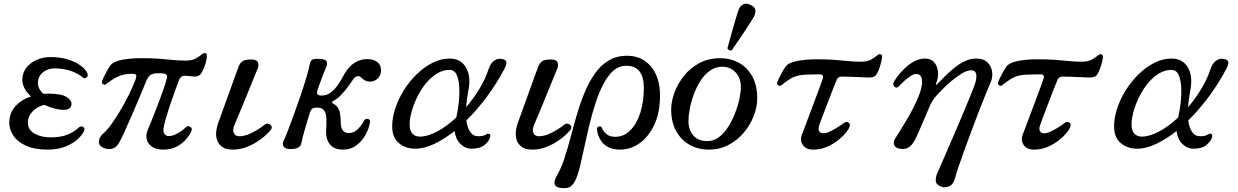

<svg xmlns="http://www.w3.org/2000/svg" viewBox="-20 -793 6659 1033"><path d="M236 12Q166 12 120 -9Q74 -30 52 -63Q30 -96 30 -132Q30 -184 62 -220.5Q94 -257 147 -274Q126 -293 113 -316Q100 -339 100 -364Q100 -398 119.5 -425.5Q139 -453 174 -469.5Q209 -486 253 -486Q305 -486 346 -473Q387 -460 414 -440Q441 -420 450 -399Q456 -385 446 -376.5Q436 -368 426 -376Q399 -399 359.5 -412Q320 -425 273 -425Q236 -425 210 -403Q184 -381 184 -346Q184 -328 192.5 -313.5Q201 -299 214 -288Q222 -289 231 -289Q240 -289 249 -289Q269 -289 297.5 -285Q326 -281 344 -267Q370 -248 363.5 -225Q357 -202 323 -202Q278 -202 218 -229Q181 -220 155.5 -193.5Q130 -167 130 -135Q130 -94 166 -74Q202 -54 252 -54Q309 -54 345 -69.5Q381 -85 404 -107Q415 -117 426.5 -110.5Q438 -104 433 -90Q425 -70 400 -46Q375 -22 333.5 -5Q292 12 236 12Z M860 12Q819 12 797 -4Q775 -20 769.5 -43.5Q764 -67 773 -89Q777 -99 787.5 -124.5Q798 -150 811 -183Q824 -216 837.5 -251.5Q851 -287 861.5 -318Q872 -349 877 -370Q881 -384 875 -391.5Q869 -399 834 -399Q798 -399 786 -387Q774 -375 766 -355Q750 -315 729 -265.5Q708 -216 687 -167.5Q666 -119 648 -80Q630 -41 619 -22Q603 5 577 8.5Q551 12 528 -2Q509 -14 512.5 -36.5Q516 -59 538 -77Q555 -91 578.5 -123.5Q602 -156 627 -198Q652 -240 674 -284.5Q696 -329 710 -367Q715 -381 712.5 -388.5Q710 -396 690 -396Q643 -396 609.5 -378.5Q576 -361 552 -341Q544 -334 534.5 -340Q525 -346 530 -359Q535 -373 548.5 -398.5Q562 -424 573 -440Q589 -462 635.5 -471Q682 -480 739 -480Q797 -480 837 -477Q877 -474 910 -470.5Q943 -467 979 -467Q1015 -467 1035.5 -479.5Q1056 -492 1068 -502Q1078 -510 1086 -506.5Q1094 -503 1093 -492Q1092 -467 1082 -440Q1072 -413 1063 -399Q1049 -377 1014 -382Q981 -387 965.5 -384.5Q950 -382 942 -359Q936 -344 923.5 -309.5Q911 -275 897 -233.5Q883 -192 872.5 -156Q862 -120 860 -103Q857 -81 866 -71Q875 -61 887 -61Q905 -61 923.5 -69.5Q942 -78 957.5 -89.5Q973 -101 981 -109Q989 -118 1002.5 -111.5Q1016 -105 1010 -89Q1003 -70 983 -46Q963 -22 932 -5Q901 12 860 12Z M1233 12Q1197 12 1177 -1.5Q1157 -15 1149 -36.5Q1141 -58 1143 -81.5Q1145 -105 1152 -126Q1156 -137 1167 -167.5Q1178 -198 1192.5 -238Q1207 -278 1221.5 -318.5Q1236 -359 1247.5 -390.5Q1259 -422 1264 -435Q1271 -454 1285 -463.5Q1299 -473 1331 -473Q1361 -473 1367.5 -458Q1374 -443 1366 -423Q1362 -414 1350 -384.5Q1338 -355 1322 -315.5Q1306 -276 1289.5 -236Q1273 -196 1260 -165Q1247 -134 1242 -122Q1230 -94 1238 -77Q1246 -60 1267 -60Q1292 -60 1317.5 -70.5Q1343 -81 1366 -95.5Q1389 -110 1404 -122Q1414 -130 1424.5 -127Q1435 -124 1440 -115Q1445 -106 1438 -96Q1429 -84 1409.5 -65.5Q1390 -47 1362 -29.5Q1334 -12 1301 0Q1268 12 1233 12Z M1826 12Q1777 12 1754 -17.5Q1731 -47 1735 -99V-100Q1737 -129 1736 -155Q1735 -181 1724.5 -197.5Q1714 -214 1688 -214Q1667 -214 1660 -208.5Q1653 -203 1648 -189Q1644 -176 1637 -153.5Q1630 -131 1622.5 -105Q1615 -79 1609 -56.5Q1603 -34 1601 -22Q1598 -7 1584.5 1Q1571 9 1543 9Q1515 9 1506.5 -4Q1498 -17 1505 -33Q1512 -47 1526.5 -84Q1541 -121 1559 -170.5Q1577 -220 1595 -272.5Q1613 -325 1627 -371.5Q1641 -418 1647 -449Q1650 -465 1659.5 -471.5Q1669 -478 1700 -476Q1732 -475 1737.5 -462Q1743 -449 1735 -432Q1728 -416 1717.5 -389Q1707 -362 1698.5 -338Q1690 -314 1687 -305Q1684 -294 1688 -286.5Q1692 -279 1711 -279Q1737 -279 1757 -293.5Q1777 -308 1792.5 -329Q1808 -350 1819 -370Q1830 -390 1836 -400Q1862 -441 1892 -458Q1922 -475 1955 -475Q1989 -475 2009.5 -459.5Q2030 -444 2030 -416Q2030 -388 2012.5 -371Q1995 -354 1971 -354Q1955 -354 1944 -360Q1933 -366 1923 -376Q1914 -386 1901 -382.5Q1888 -379 1880 -366Q1867 -346 1849 -322Q1831 -298 1811.5 -278.5Q1792 -259 1773 -250Q1766 -247 1766.5 -242.5Q1767 -238 1773 -235Q1796 -224 1804.5 -200.5Q1813 -177 1813 -140Q1813 -104 1825 -90.5Q1837 -77 1856 -77Q1885 -77 1906.5 -99.5Q1928 -122 1938 -143Q1944 -155 1958.5 -153.5Q1973 -152 1970 -132Q1965 -101 1946.5 -67.5Q1928 -34 1897.5 -11Q1867 12 1826 12Z M2213 7Q2161 7 2125.5 -23.5Q2090 -54 2090 -112Q2090 -160 2107 -211Q2124 -262 2154 -309.5Q2184 -357 2223.5 -395Q2263 -433 2308 -455.5Q2353 -478 2399 -478Q2458 -478 2486.5 -431Q2515 -384 2500 -306Q2491 -260 2488 -216Q2527 -262 2559 -314.5Q2591 -367 2609 -422Q2619 -452 2638 -466Q2657 -480 2679 -476Q2702 -473 2704.5 -459.5Q2707 -446 2693 -421Q2653 -345 2600.5 -274Q2548 -203 2489 -145Q2494 -107 2509.5 -83.5Q2525 -60 2554 -60Q2570 -60 2580.5 -63Q2591 -66 2598 -71Q2604 -76 2612.5 -72Q2621 -68 2617 -54Q2612 -35 2588 -14Q2564 7 2517 7Q2483 7 2457 -19Q2431 -45 2426 -88Q2371 -45 2317 -19Q2263 7 2213 7ZM2239 -58Q2281 -58 2333 -86Q2385 -114 2435 -161Q2443 -196 2448 -239.5Q2453 -283 2451 -323.5Q2449 -364 2437 -390.5Q2425 -417 2398 -417Q2363 -417 2330.5 -397Q2298 -377 2271.5 -344.5Q2245 -312 2225.5 -272.5Q2206 -233 2195 -194Q2184 -155 2184 -123Q2184 -90 2199 -74Q2214 -58 2239 -58Z M2845 12Q2809 12 2789 -1.5Q2769 -15 2761 -36.5Q2753 -58 2755 -81.5Q2757 -105 2764 -126Q2768 -137 2779 -167.5Q2790 -198 2804.5 -238Q2819 -278 2833.5 -318.5Q2848 -359 2859.5 -390.5Q2871 -422 2876 -435Q2883 -454 2897 -463.5Q2911 -473 2943 -473Q2973 -473 2979.5 -458Q2986 -443 2978 -423Q2974 -414 2962 -384.5Q2950 -355 2934 -315.5Q2918 -276 2901.5 -236Q2885 -196 2872 -165Q2859 -134 2854 -122Q2842 -94 2850 -77Q2858 -60 2879 -60Q2904 -60 2929.5 -70.5Q2955 -81 2978 -95.5Q3001 -110 3016 -122Q3026 -130 3036.5 -127Q3047 -124 3052 -115Q3057 -106 3050 -96Q3041 -84 3021.5 -65.5Q3002 -47 2974 -29.5Q2946 -12 2913 0Q2880 12 2845 12Z M2995 218Q2968 214 2964 197Q2960 180 2976 152Q2998 115 3015.5 62.5Q3033 10 3049 -51Q3065 -112 3083 -174Q3101 -236 3124.5 -293Q3148 -350 3179.5 -395.5Q3211 -441 3254 -467Q3297 -493 3354 -493Q3434 -493 3482.5 -435Q3531 -377 3531 -279Q3531 -186 3500 -121Q3469 -56 3420.5 -22Q3372 12 3317 12Q3275 12 3248.5 -3.5Q3222 -19 3208.5 -44Q3195 -69 3192 -95Q3190 -109 3202 -112.5Q3214 -116 3218 -105Q3226 -86 3243 -71.5Q3260 -57 3290 -57Q3337 -57 3371.5 -92Q3406 -127 3425 -186.5Q3444 -246 3444 -321Q3444 -377 3421.5 -408Q3399 -439 3349 -439Q3310 -439 3280 -412.5Q3250 -386 3226.5 -341Q3203 -296 3184.5 -239.5Q3166 -183 3151.5 -123Q3137 -63 3125 -6.5Q3113 50 3102 96.5Q3091 143 3079 170Q3066 199 3049 211Q3032 223 2995 218Z M3794 12Q3736 12 3690 -14Q3644 -40 3617.5 -88.5Q3591 -137 3591 -204Q3591 -246 3608.5 -294Q3626 -342 3659.5 -384.5Q3693 -427 3742.5 -453.5Q3792 -480 3856 -480Q3909 -480 3954 -456Q3999 -432 4026.5 -384Q4054 -336 4054 -263Q4054 -217 4035 -168.5Q4016 -120 3981.5 -79Q3947 -38 3899 -13Q3851 12 3794 12ZM3787 -34Q3820 -34 3848 -55Q3876 -76 3897.5 -110Q3919 -144 3934.5 -183.5Q3950 -223 3958 -260.5Q3966 -298 3966 -325Q3966 -375 3937 -404.5Q3908 -434 3867 -434Q3830 -434 3800 -413Q3770 -392 3748.5 -358Q3727 -324 3712.5 -284.5Q3698 -245 3691 -207Q3684 -169 3684 -141Q3684 -96 3709.5 -65Q3735 -34 3787 -34ZM3917.2 -522Q3910.6 -519.4 3903.2 -523.2Q3895.8 -527 3893.7 -532.7Q3894.8 -536.8 3900.3 -557.3Q3905.8 -577.8 3913.9 -606.7Q3922 -635.6 3930.6 -664.8Q3939.1 -694 3946 -717.1Q3952.9 -740.1 3957 -747.1Q3964.1 -762.7 3980 -770.2Q3995.9 -777.6 4017.2 -766.8Q4041.6 -756.6 4043.9 -740.6Q4046.2 -724.6 4039 -709Q4035.5 -701.1 4022.8 -681.1Q4010.1 -661.1 3993.3 -635.2Q3976.5 -609.3 3959.6 -584.6Q3942.7 -559.8 3930.7 -542.5Q3918.8 -525.2 3917.2 -522Z M4355 12Q4317 12 4300 -12.5Q4283 -37 4294 -68Q4297 -75 4308 -104Q4319 -133 4334 -173.5Q4349 -214 4364.5 -255Q4380 -296 4392 -328.5Q4404 -361 4408 -374Q4410 -382 4406 -387.5Q4402 -393 4391 -393Q4376 -393 4356.5 -392.5Q4337 -392 4320.5 -391.5Q4304 -391 4296 -390Q4258 -385 4233.5 -370Q4209 -355 4185 -335Q4177 -328 4167.5 -334Q4158 -340 4163 -353Q4168 -367 4181.5 -392.5Q4195 -418 4206 -434Q4222 -456 4268.5 -465Q4315 -474 4372 -474Q4430 -474 4470 -471Q4510 -468 4543 -464.5Q4576 -461 4612 -461Q4648 -461 4668.5 -473.5Q4689 -486 4701 -496Q4711 -504 4719 -500.5Q4727 -497 4726 -486Q4723 -461 4714 -434Q4705 -407 4696 -393Q4689 -382 4676.5 -378.5Q4664 -375 4647 -376Q4632 -377 4606 -378Q4580 -379 4553 -380Q4526 -381 4507 -381Q4500 -381 4493 -377Q4486 -373 4483 -366Q4479 -358 4469 -332.5Q4459 -307 4446 -273.5Q4433 -240 4420.5 -207Q4408 -174 4398.5 -149Q4389 -124 4387 -117Q4381 -98 4387.5 -87Q4394 -76 4411 -76Q4426 -76 4447.5 -86.5Q4469 -97 4489.5 -110Q4510 -123 4521 -132Q4531 -140 4543.5 -134.5Q4556 -129 4551 -112Q4548 -100 4531.5 -79.5Q4515 -59 4488.5 -38Q4462 -17 4428 -2.5Q4394 12 4355 12Z M5043 211Q5015 200 5014.5 178Q5014 156 5026 131Q5032 119 5047 84Q5062 49 5083 0.5Q5104 -48 5127 -101Q5150 -154 5170.5 -203.5Q5191 -253 5206 -290.5Q5221 -328 5226 -343Q5237 -378 5231.5 -396.5Q5226 -415 5206 -415Q5184 -415 5155.5 -398Q5127 -381 5097.5 -356Q5068 -331 5044 -306Q5020 -281 5007 -265Q5002 -258 4996 -248.5Q4990 -239 4986 -231Q4981 -219 4970.5 -194.5Q4960 -170 4948 -141.5Q4936 -113 4924.5 -87.5Q4913 -62 4906 -47Q4899 -33 4888 -18Q4877 -3 4859.5 4.5Q4842 12 4815 6Q4796 1 4790.5 -14.5Q4785 -30 4798 -51Q4803 -59 4819 -84Q4835 -109 4855.5 -143.5Q4876 -178 4895.5 -216Q4915 -254 4928 -290Q4941 -326 4941 -352Q4941 -395 4909 -395Q4895 -395 4875.5 -381.5Q4856 -368 4839 -352Q4822 -336 4814 -327Q4807 -320 4799 -322.5Q4791 -325 4787.5 -334Q4784 -343 4790 -354Q4797 -367 4813 -387.5Q4829 -408 4851.5 -429Q4874 -450 4901 -464Q4928 -478 4957 -478Q4989 -478 5006.5 -457.5Q5024 -437 5026.5 -406Q5029 -375 5016 -342Q5015 -338 5016.5 -337Q5018 -336 5021 -339Q5036 -354 5059 -377.5Q5082 -401 5109.5 -424Q5137 -447 5168.5 -462.5Q5200 -478 5232 -478Q5272 -478 5293 -457Q5314 -436 5318 -406Q5322 -376 5309 -348Q5301 -330 5285 -291Q5269 -252 5249 -200Q5229 -148 5208 -92Q5187 -36 5168 16Q5149 68 5136 107.5Q5123 147 5118 166Q5109 200 5086 209.5Q5063 219 5043 211Z M5543 12Q5505 12 5488 -12.5Q5471 -37 5482 -68Q5485 -75 5496 -104Q5507 -133 5522 -173.5Q5537 -214 5552.5 -255Q5568 -296 5580 -328.5Q5592 -361 5596 -374Q5598 -382 5594 -387.5Q5590 -393 5579 -393Q5564 -393 5544.5 -392.5Q5525 -392 5508.5 -391.5Q5492 -391 5484 -390Q5446 -385 5421.5 -370Q5397 -355 5373 -335Q5365 -328 5355.5 -334Q5346 -340 5351 -353Q5356 -367 5369.5 -392.5Q5383 -418 5394 -434Q5410 -456 5456.5 -465Q5503 -474 5560 -474Q5618 -474 5658 -471Q5698 -468 5731 -464.5Q5764 -461 5800 -461Q5836 -461 5856.5 -473.5Q5877 -486 5889 -496Q5899 -504 5907 -500.5Q5915 -497 5914 -486Q5911 -461 5902 -434Q5893 -407 5884 -393Q5877 -382 5864.5 -378.5Q5852 -375 5835 -376Q5820 -377 5794 -378Q5768 -379 5741 -380Q5714 -381 5695 -381Q5688 -381 5681 -377Q5674 -373 5671 -366Q5667 -358 5657 -332.5Q5647 -307 5634 -273.5Q5621 -240 5608.5 -207Q5596 -174 5586.5 -149Q5577 -124 5575 -117Q5569 -98 5575.5 -87Q5582 -76 5599 -76Q5614 -76 5635.5 -86.5Q5657 -97 5677.5 -110Q5698 -123 5709 -132Q5719 -140 5731.5 -134.5Q5744 -129 5739 -112Q5736 -100 5719.5 -79.5Q5703 -59 5676.5 -38Q5650 -17 5616 -2.5Q5582 12 5543 12Z M6097 7Q6045 7 6009.5 -23.5Q5974 -54 5974 -112Q5974 -160 5991 -211Q6008 -262 6038 -309.5Q6068 -357 6107.5 -395Q6147 -433 6192 -455.5Q6237 -478 6283 -478Q6342 -478 6370.5 -431Q6399 -384 6384 -306Q6375 -260 6372 -216Q6411 -262 6443 -314.5Q6475 -367 6493 -422Q6503 -452 6522 -466Q6541 -480 6563 -476Q6586 -473 6588.5 -459.5Q6591 -446 6577 -421Q6537 -345 6484.5 -274Q6432 -203 6373 -145Q6378 -107 6393.5 -83.5Q6409 -60 6438 -60Q6454 -60 6464.5 -63Q6475 -66 6482 -71Q6488 -76 6496.5 -72Q6505 -68 6501 -54Q6496 -35 6472 -14Q6448 7 6401 7Q6367 7 6341 -19Q6315 -45 6310 -88Q6255 -45 6201 -19Q6147 7 6097 7ZM6123 -58Q6165 -58 6217 -86Q6269 -114 6319 -161Q6327 -196 6332 -239.5Q6337 -283 6335 -323.5Q6333 -364 6321 -390.5Q6309 -417 6282 -417Q6247 -417 6214.5 -397Q6182 -377 6155.5 -344.5Q6129 -312 6109.5 -272.5Q6090 -233 6079 -194Q6068 -155 6068 -123Q6068 -90 6083 -74Q6098 -58 6123 -58Z"/></svg>

Font: Zen Old Mincho
Style: Regular
Weight: 400
Designer: Yoshimichi Ohira
Foundry: Positype
Version: Version 1.001